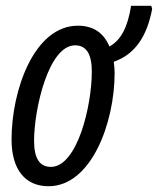

<svg xmlns="http://www.w3.org/2000/svg" viewBox="-20 -635 547 665"><path d="M148 10C297 10 377 -211 377 -382C377 -393 376 -406 374 -421C448 -447 489 -509 507 -604L504 -615H434C423 -544 400 -496 359 -474C339 -522 302 -546 250 -546C98 -546 20 -322 20 -152C20 -48 67 10 148 10ZM156 -57C117 -57 98 -87 98 -147C98 -257 148 -478 240 -478C279 -478 298 -448 298 -387C298 -269 248 -57 156 -57Z"/></svg>

Font: Noto Sans ExtraCondensed
Style: Italic
Weight: 400
Width: 2
Italic angle: -12°
Designer: Monotype Design Team
Foundry: Monotype Imaging Inc.
Version: Version 2.013